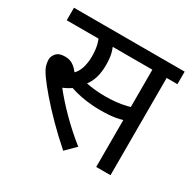

<svg xmlns="http://www.w3.org/2000/svg" viewBox="-141 -776 957 942"><g transform="rotate(30 338.0 -305.0)"><path d="M245 -551 273 -566Q284 -550 291 -523Q298 -496 298 -458Q298 -414 287.5 -381.5Q277 -349 258 -328L257 -319Q239 -296 214.5 -279Q190 -262 159 -250L163 -259Q204 -206 260.5 -149Q317 -92 380 -42L326 12Q270 -37 220.5 -87Q171 -137 133 -181Q95 -225 73 -256Q51 -287 45.5 -305Q40 -323 40 -340Q40 -359 55 -376Q70 -393 104 -393Q129 -393 147.5 -381.5Q166 -370 181 -349.5Q196 -329 209 -300L148 -331Q176 -339 190.5 -359Q205 -379 211 -405.5Q217 -432 217 -458Q217 -496 210 -523.5Q203 -551 194 -564L237 -551H21V-622H417V-551ZM587 -551V0H506V-551H396V-622H648V-551ZM369 -322Q403 -322 431 -325Q459 -328 487 -334.5Q515 -341 547 -353V-280Q504 -263 468.5 -257Q433 -251 380 -251Q347 -251 310.5 -255.5Q274 -260 242 -268.5Q210 -277 190 -287L210 -347Q230 -340 256 -334Q282 -328 311 -325Q340 -322 369 -322Z"/></g></svg>

Font: hingl115
Style: Book
Weight: 400
Designer: Jelle Bosma - Monotype Design Team
Foundry: Monotype Imaging Inc.
Version: Version 2.003